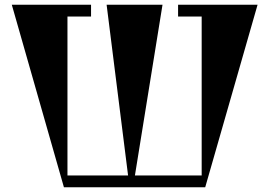

<svg xmlns="http://www.w3.org/2000/svg" viewBox="-20 -794 1142 814"><path d="M1072 -774 850 0H251L30 -774H366V-724H266V-50H523L432 -774H669L552 -50H835V-724H735V-774Z"/></svg>

Font: Chokokutai
Style: Regular
Weight: 400
Designer: 108号,108go
Foundry: Font Zone 108
Version: Version 1.000; ttfautohint (v1.8.3)